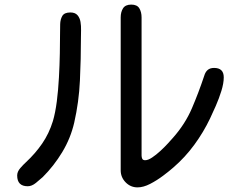

<svg xmlns="http://www.w3.org/2000/svg" viewBox="-20 -812 1040 835"><path d="M578.1 2.9Q547.9 2.9 526.4 -19Q504.9 -41 504.9 -71.3V-736.3Q504.9 -759.8 515.1 -775.9Q525.4 -792 550.8 -792Q576.2 -792 585.9 -775.9Q595.7 -759.8 595.7 -736.3V-135.7Q595.7 -127.9 598.6 -121.6Q601.6 -115.2 611.3 -115.2Q624 -115.2 641.6 -127Q659.2 -138.7 677.2 -155.3Q695.3 -171.9 710 -188Q724.6 -204.1 732.4 -212.9Q785.2 -272.5 814.5 -340.8Q843.8 -409.2 868.2 -482.4Q873 -499 883.3 -507.8Q893.6 -516.6 911.1 -516.6Q953.1 -516.6 953.1 -475.6Q953.1 -450.2 942.9 -417Q932.6 -383.8 918.5 -351.6Q904.3 -319.3 893.6 -296.9Q865.2 -237.3 825.2 -182.6Q785.2 -127.9 734.4 -84Q716.8 -68.4 689.5 -47.9Q662.1 -27.3 632.8 -12.2Q603.5 2.9 578.1 2.9ZM100.6 -2Q54.7 -2 54.7 -48.8Q54.7 -65.4 68.4 -81.1Q82 -96.7 92.8 -106.4Q133.8 -144.5 163.6 -188Q193.4 -231.4 210 -285.2Q220.7 -321.3 227.1 -371.1Q233.4 -420.9 236.3 -475.1Q239.3 -529.3 240.2 -579.6Q241.2 -629.9 241.2 -668Q241.2 -686.5 241.7 -707Q242.2 -727.5 251 -742.7Q259.8 -757.8 286.1 -757.8Q306.6 -757.8 316.9 -746.1Q327.1 -734.4 330.1 -716.8Q333 -699.2 332.5 -680.7Q332 -662.1 332 -647.5Q332 -555.7 327.6 -461.9Q323.2 -368.2 302.7 -278.3Q287.1 -210.9 251 -150.9Q214.8 -90.8 166 -42Q154.3 -31.2 136.2 -16.6Q118.2 -2 100.6 -2Z"/></svg>

Font: Kosugi Maru
Style: Regular
Weight: 400
Designer: MOTOYA
Version: Version 4.002